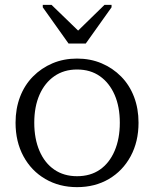

<svg xmlns="http://www.w3.org/2000/svg" viewBox="-20 -760 634 790"><path d="M262 -581H333L439 -730V-740H410L288 -621H315L192 -740H156V-730ZM550 -255Q550 -177 517.5 -117Q485 -57 428 -23.5Q371 10 297 10Q224 10 166.5 -23.5Q109 -57 76.5 -117Q44 -177 44 -255Q44 -313 62.5 -361.5Q81 -410 115.5 -445Q150 -480 196 -499.5Q242 -519 297 -519Q352 -519 398 -499.5Q444 -480 478.5 -445Q513 -410 531.5 -361.5Q550 -313 550 -255ZM121 -255Q121 -189 142.5 -139Q164 -89 203.5 -62Q243 -35 297 -35Q352 -35 391 -62Q430 -89 451.5 -139Q473 -189 473 -255Q473 -321 451.5 -370Q430 -419 391 -446.5Q352 -474 297 -474Q243 -474 203.5 -446.5Q164 -419 142.5 -370Q121 -321 121 -255Z"/></svg>

Font: Roboto Serif 36pt Light
Style: Regular
Weight: 300
Designer: Greg Gazdowicz
Foundry: Commercial Type
Version: Version 1.008